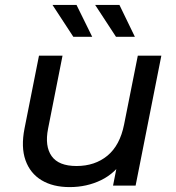

<svg xmlns="http://www.w3.org/2000/svg" viewBox="-20 -757 717 783"><path d="M264 6Q196 6 149.5 -22Q103 -50 84 -103.5Q65 -157 80 -233L139 -530H235L176 -232Q162 -161 190.5 -120.5Q219 -80 292 -80Q367 -80 418 -122Q469 -164 486 -249L542 -530H638L533 0H441L471 -152L488 -111Q451 -51 392.5 -22.5Q334 6 264 6ZM453 -607 368 -737H467L530 -607ZM279 -607 194 -737H292L356 -607Z"/></svg>

Font: Montserrat Thin Medium
Style: Italic
Weight: 500
Italic angle: -11.3°
Version: Version 9.000